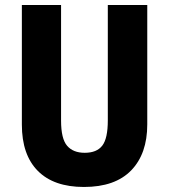

<svg xmlns="http://www.w3.org/2000/svg" viewBox="-20 -734 672 764"><path d="M566 -239Q566 -122 502 -56Q438 10 314 10Q194 10 130.5 -54Q67 -118 67 -238V-714H223V-254Q223 -182 247 -154Q271 -126 317 -126Q365 -126 387 -154.5Q409 -183 409 -255V-714H566Z"/></svg>

Font: Noto Sans Kannada Condensed ExtraBold
Style: Regular
Weight: 800
Width: 3
Designer: Jelle Bosma - Monotype Design Team
Foundry: Monotype Imaging Inc.
Version: Version 2.005; ttfautohint (v1.8.4.7-5d5b)